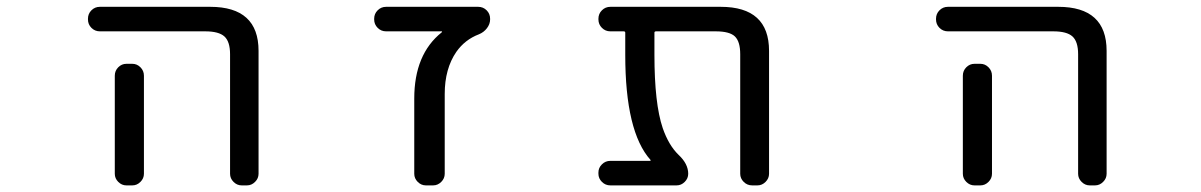

<svg xmlns="http://www.w3.org/2000/svg" viewBox="-20 -567 3540 566"><path d="M274.4 -474.6Q259.8 -474.6 249.5 -484.9Q239.3 -495.1 239.3 -509.8V-511.7Q239.3 -526.4 249.5 -536.6Q259.8 -546.9 274.4 -546.9H599.6Q742.2 -546.9 742.2 -417V-54.7Q742.2 -41 731.9 -30.8Q721.7 -20.5 708 -20.5H692.4Q678.7 -20.5 668.5 -30.8Q658.2 -41 658.2 -54.7V-407.2Q658.2 -444.3 641.6 -459.5Q625 -474.6 585 -474.6ZM370.1 -378.9Q383.8 -378.9 394 -368.7Q404.3 -358.4 404.3 -343.8V-99.6V-54.7Q404.3 -41 394 -30.8Q383.8 -20.5 370.1 -20.5H352.5Q338.9 -20.5 328.6 -30.8Q318.4 -41 318.4 -54.7V-99.6V-343.8Q318.4 -358.4 328.6 -368.7Q338.9 -378.9 352.5 -378.9Z M1282.2 -471.7Q1283.2 -472.7 1283.2 -473.6Q1283.2 -474.6 1282.2 -474.6H1118.2Q1103.5 -474.6 1093.3 -484.9Q1083 -495.1 1083 -509.8V-511.7Q1083 -526.4 1093.3 -536.6Q1103.5 -546.9 1118.2 -546.9H1389.6Q1404.3 -546.9 1414.6 -536.6Q1424.8 -526.4 1424.8 -511.7V-509.8Q1424.8 -496.1 1415.5 -483.9Q1406.2 -471.7 1391.6 -465.8Q1350.6 -450.2 1325.2 -414.1Q1291 -364.3 1291 -290V-54.7Q1291 -41 1280.8 -30.8Q1270.5 -20.5 1256.8 -20.5H1235.4Q1221.7 -20.5 1211.4 -30.8Q1201.2 -41 1201.2 -54.7V-276.4Q1201.2 -407.2 1282.2 -471.7Z M2247.1 -54.7Q2247.1 -41 2236.8 -30.8Q2226.6 -20.5 2212.9 -20.5H2197.3Q2182.6 -20.5 2172.4 -30.8Q2162.1 -41 2162.1 -54.7V-407.2Q2162.1 -444.3 2146.5 -459.5Q2130.9 -474.6 2089.8 -474.6H1914.1Q1909.2 -474.6 1909.2 -470.7V-405.3Q1909.2 -261.7 1933.6 -189.5Q1951.2 -138.7 1980.5 -110.4Q2008.8 -84 2008.8 -54.7Q2008.8 -41 1998.5 -30.8Q1988.3 -20.5 1974.6 -20.5H1779.3Q1764.6 -20.5 1754.4 -30.8Q1744.1 -41 1744.1 -54.7V-58.6Q1744.1 -72.3 1754.4 -82.5Q1764.6 -92.8 1779.3 -92.8H1896.5Q1897.5 -92.8 1897.9 -93.8Q1898.4 -94.7 1897.5 -95.7Q1823.2 -178.7 1823.2 -405.3V-470.7Q1823.2 -474.6 1818.4 -474.6H1779.3Q1764.6 -474.6 1754.4 -484.9Q1744.1 -495.1 1744.1 -509.8V-511.7Q1744.1 -526.4 1754.4 -536.6Q1764.6 -546.9 1779.3 -546.9H2104.5Q2247.1 -546.9 2247.1 -417Z M2774.4 -474.6Q2759.8 -474.6 2749.5 -484.9Q2739.3 -495.1 2739.3 -509.8V-511.7Q2739.3 -526.4 2749.5 -536.6Q2759.8 -546.9 2774.4 -546.9H3099.6Q3242.2 -546.9 3242.2 -417V-54.7Q3242.2 -41 3231.9 -30.8Q3221.7 -20.5 3208 -20.5H3192.4Q3178.7 -20.5 3168.5 -30.8Q3158.2 -41 3158.2 -54.7V-407.2Q3158.2 -444.3 3141.6 -459.5Q3125 -474.6 3085 -474.6ZM2870.1 -378.9Q2883.8 -378.9 2894 -368.7Q2904.3 -358.4 2904.3 -343.8V-99.6V-54.7Q2904.3 -41 2894 -30.8Q2883.8 -20.5 2870.1 -20.5H2852.5Q2838.9 -20.5 2828.6 -30.8Q2818.4 -41 2818.4 -54.7V-99.6V-343.8Q2818.4 -358.4 2828.6 -368.7Q2838.9 -378.9 2852.5 -378.9Z"/></svg>

Font: Rounded-L Mgen+ 2m regular
Style: Regular
Weight: 400
Designer: [Source Han Sans]
Ryoko NISHIZUKA  (kana & ideographs); Paul D. Hunt (Latin, Greek & Cyrillic); Wenlong ZHANG  (bopomofo
Version: Version 1.059.20150602